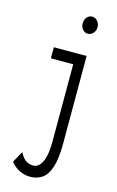

<svg xmlns="http://www.w3.org/2000/svg" viewBox="-125 -698 564 923"><g transform="rotate(15 156.5 -236.5)"><path d="M124 174Q97 174 71 161.5Q45 149 27 125L58 69Q69 92 85 105Q101 118 125 118Q152 118 168.5 84.5Q185 51 185 -18V-402H74V-457H237V-22Q237 52 223.5 95Q210 138 184.5 156Q159 174 124 174ZM214 -562Q199 -562 188.5 -574.5Q178 -587 178 -604Q178 -622 188.5 -634.5Q199 -647 214 -647Q230 -647 241 -634.5Q252 -622 252 -604Q252 -587 241 -574.5Q230 -562 214 -562Z"/></g></svg>

Font: Inconsolata ExtraCondensed Thin
Style: Regular
Weight: 100
Width: 2
Monospace: yes
Designer: Raph Levien, Cyreal, Brenton Simpson
Foundry: Raph Levien, Cyreal, Google
Version: Version 3.100; ttfautohint (v1.8.4.7-5d5b)